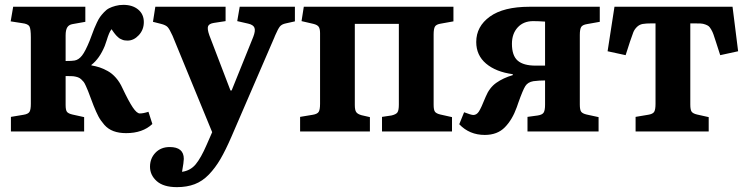

<svg xmlns="http://www.w3.org/2000/svg" viewBox="-20 -541 3067 790"><path d="M499 6.8Q469.2 6.8 447 -1.5Q424.8 -9.8 409.4 -27.3Q394 -44.9 385 -62Q376 -79.1 365.2 -106Q359.9 -119.1 352.8 -138.7Q345.7 -158.2 342.3 -166.5Q338.9 -174.8 333.5 -187Q328.1 -199.2 324.2 -204.1Q320.3 -209 314 -214.8Q307.6 -220.7 300.3 -223.1Q293 -225.6 283.2 -227.1Q278.3 -228 250 -228V-108.9Q250 -87.9 255.6 -80.8Q261.2 -73.7 277.8 -69.8L326.2 -59.1V0H24.9V-60.1L77.1 -68.8Q95.7 -71.8 101.3 -80.8Q106.9 -89.8 106.9 -113.8V-387.2Q106.9 -421.9 101.1 -432.4Q95.2 -442.9 70.8 -445.8L23.9 -453.1L34.2 -513.2H331.1V-451.2L278.8 -441.9Q263.7 -439.5 256.8 -428.5Q250 -417.5 250 -395V-290Q277.3 -290 287.1 -292Q303.7 -294.9 317.4 -312.3Q331.1 -329.6 349.1 -374Q352.1 -381.8 358.2 -398.2Q364.3 -414.6 367.9 -423.8Q371.6 -433.1 378.7 -448Q385.7 -462.9 391.8 -471.4Q397.9 -480 408 -490.7Q418 -501.5 429 -507.1Q439.9 -512.7 455.1 -516.8Q470.2 -521 487.8 -521Q525.4 -521 548.6 -501.7Q571.8 -482.4 571.8 -450.2Q571.8 -418.5 551 -396.2Q530.3 -374 504.9 -374Q499 -374 493.4 -374.8Q487.8 -375.5 482.9 -377.7Q478 -379.9 474.4 -381.6Q470.7 -383.3 466.3 -387.5Q461.9 -391.6 459.7 -393.6Q457.5 -395.5 453.6 -400.6Q449.7 -405.8 448.5 -407.2Q447.3 -408.7 443.4 -414.3Q439.5 -419.9 439 -420.9Q433.1 -413.6 428.5 -402.3Q423.8 -391.1 419.2 -375.7Q414.6 -360.4 411.1 -352.1Q389.6 -299.8 356 -273.9V-272Q375 -268.6 389.9 -263.7Q404.8 -258.8 423.1 -248.8Q441.4 -238.8 457 -220.9Q472.7 -203.1 483.9 -178.2Q509.3 -124.5 526.1 -99.4Q543 -74.2 555.2 -74.2Q569.8 -74.2 590.8 -81.1L606.9 -30.8Q566.9 6.8 499 6.8Z M708 229Q652.8 229 625 204.3Q597.2 179.7 597.2 145Q597.2 110.8 619.6 87.4Q642.1 64 678.2 64Q736.3 64 736.3 112.8Q736.3 125 729 166Q763.7 161.1 785.4 134.8Q807.1 108.4 830.1 55.2L853 2.9L689.9 -394Q677.7 -420.9 669.9 -429.4Q662.1 -438 642.1 -442.9L609.4 -451.2L619.1 -513.2H908.2V-454.1L860.4 -446.8Q840.3 -443.8 836.2 -433.1Q832 -422.4 841.3 -396L928.2 -168.9H933.1L1022 -389.2Q1031.7 -414.1 1027.1 -426.5Q1022.5 -439 1001 -443.8L956.1 -454.1L966.3 -513.2H1193.4V-453.1L1156.2 -444.8Q1139.2 -441.4 1131.6 -431.9Q1124 -422.4 1112.3 -395.5Q1111.8 -394 1111.6 -393.6Q1111.3 -393.1 1110.8 -392.1Q1110.4 -391.1 1110.1 -390.1Q1109.9 -389.2 1109.4 -388.2L932.1 22Q908.2 77.1 887 113.5Q865.7 149.9 839.4 177.2Q813 204.6 781 216.8Q749 229 708 229Z M1214.8 0V-60.1L1267.1 -68.8Q1285.6 -71.8 1291.3 -80.8Q1296.9 -89.8 1296.9 -113.8V-404.8Q1296.9 -423.3 1291 -431.2Q1285.2 -439 1269 -442.9L1220.7 -454.1L1230 -513.2H1845.7V-453.1L1793.9 -443.8Q1775.4 -440.9 1769.8 -431.9Q1764.2 -422.9 1764.2 -398.9V-109.9Q1764.2 -88.4 1769.8 -81.1Q1775.4 -73.7 1792 -69.8L1839.8 -59.1V0H1551.8V-60.1L1590.8 -65.9Q1609.9 -70.3 1615.5 -78.9Q1621.1 -87.4 1621.1 -110.8V-442.9H1439.9V-108.9Q1439.9 -87.9 1445.8 -79.6Q1451.7 -71.3 1467.8 -66.9L1502 -59.1V0Z M1974.6 14.2Q1911.6 14.2 1869.6 -29.8L1889.6 -79.1Q1918.5 -67.9 1927.7 -67.9Q1940.9 -67.9 1950.2 -81.8Q1959.5 -95.7 1978.5 -143.1Q1993.7 -180.2 2022 -200.2Q2050.3 -220.2 2089.8 -231.9V-235.8Q2020.5 -245.1 1980 -279.3Q1939.5 -313.5 1939.5 -368.2Q1939.5 -432.1 1995.6 -472.7Q2051.8 -513.2 2158.7 -513.2H2447.8V-451.2L2395.5 -441.9Q2377 -439 2371.3 -429.9Q2365.7 -420.9 2365.7 -397V-110.8Q2365.7 -88.9 2371.3 -81.3Q2377 -73.7 2393.6 -69.8L2442.9 -59.1V0H2150.4V-60.1L2192.9 -65.9Q2211.4 -68.8 2217 -77.9Q2222.7 -86.9 2222.7 -110.8V-210Q2198.2 -210 2174.8 -207Q2151.9 -203.1 2141.6 -187Q2131.3 -170.9 2112.3 -117.2Q2108.4 -106 2106.4 -100.1Q2087.9 -48.3 2057.1 -17.1Q2026.4 14.2 1974.6 14.2ZM2183.6 -271H2222.7V-452.1Q2194.3 -454.1 2173.8 -454.1Q2133.8 -454.1 2110.1 -428.2Q2086.4 -402.3 2086.4 -360.8Q2086.4 -312 2110.1 -291.5Q2133.8 -271 2183.6 -271Z M2595.2 0V-60.1L2647 -68.8Q2666 -71.8 2671.6 -80.8Q2677.2 -89.8 2677.2 -113.8V-444.8H2662.1Q2637.7 -444.8 2624.3 -442.4Q2610.8 -439.9 2600.8 -430.2Q2590.8 -420.4 2585.9 -408.4Q2581.1 -396.5 2572.3 -370.1L2554.2 -314L2480 -330.1L2508.3 -513.2H2994.1L3017.1 -330.1L2943.4 -314L2925.3 -370.1Q2918.9 -389.6 2915.5 -399.7Q2912.1 -409.7 2906.2 -419.7Q2900.4 -429.7 2895.8 -433.3Q2891.1 -437 2881.8 -440.4Q2872.6 -443.8 2862.5 -444.3Q2852.5 -444.8 2835.4 -444.8H2820.3V-110.8Q2820.3 -88.9 2825.9 -81.3Q2831.5 -73.7 2848.1 -69.8L2896 -59.1V0Z"/></svg>

Font: Literata Book
Style: Bold
Weight: 700
Designer: Latin by Veronika Burian and Jose Scaglione. Greek by Irene Vlachou. Cyrillic by Vera Evstafieva
Foundry: TypeTogether
Version: Version 2.003;PS 002.003;hotconv 1.0.88;makeotf.lib2.5.64775